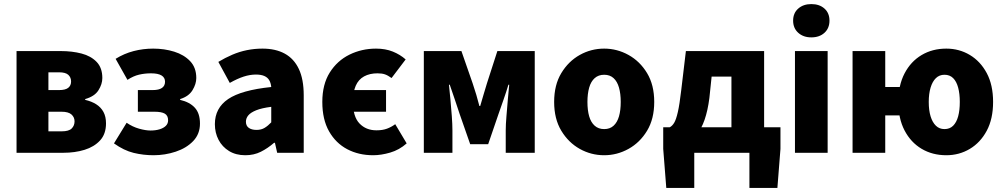

<svg xmlns="http://www.w3.org/2000/svg" viewBox="-20 -748 4916 940"><path d="M61 0V-498H277Q333 -498 379 -486Q425 -474 453 -445Q481 -416 481 -366Q481 -336 462 -306Q443 -276 397 -263V-259Q428 -252 451 -237.5Q474 -223 486.5 -200Q499 -177 499 -144Q499 -92 470 -60.5Q441 -29 394 -14.5Q347 0 290 0ZM217 -307H269Q300 -307 314 -318Q328 -329 328 -349Q328 -369 314.5 -381.5Q301 -394 269 -394H217ZM217 -105H282Q317 -105 331 -119Q345 -133 345 -154Q345 -174 330 -187.5Q315 -201 281 -201H217Z M732 12Q682 12 634.5 0.5Q587 -11 538 -46L600 -147Q629 -127 661 -118Q693 -109 717 -109Q742 -109 761.5 -115Q781 -121 792 -132Q803 -143 803 -159Q803 -182 787 -191.5Q771 -201 736 -201H655V-307H727Q758 -307 773 -317.5Q788 -328 788 -348Q788 -368 771 -378.5Q754 -389 719 -389Q689 -389 661 -382.5Q633 -376 604 -357L546 -460Q588 -486 634.5 -498Q681 -510 730 -510Q785 -510 833 -495Q881 -480 911 -448.5Q941 -417 941 -366Q941 -337 922.5 -306.5Q904 -276 862 -263V-259Q909 -248 934 -220.5Q959 -193 959 -143Q959 -92 926 -57.5Q893 -23 840.5 -5.5Q788 12 732 12Z M1181 12Q1135 12 1101.5 -8.5Q1068 -29 1050 -63.5Q1032 -98 1032 -140Q1032 -219 1097 -263Q1162 -307 1308 -322Q1306 -342 1298 -355.5Q1290 -369 1274 -376Q1258 -383 1233 -383Q1204 -383 1173 -373Q1142 -363 1105 -342L1049 -445Q1082 -465 1117 -480Q1152 -495 1189 -502.5Q1226 -510 1265 -510Q1329 -510 1374 -485.5Q1419 -461 1443 -410.5Q1467 -360 1467 -281V0H1337L1326 -49H1322Q1291 -22 1257 -5Q1223 12 1181 12ZM1236 -112Q1259 -112 1275.5 -122Q1292 -132 1308 -149V-225Q1261 -219 1234 -208Q1207 -197 1195.5 -183Q1184 -169 1184 -152Q1184 -132 1198 -122Q1212 -112 1236 -112Z M1807 12Q1736 12 1680 -17.5Q1624 -47 1591 -105Q1558 -163 1558 -249Q1558 -335 1594.5 -393Q1631 -451 1691 -480.5Q1751 -510 1821 -510Q1867 -510 1903 -495.5Q1939 -481 1966 -457L1897 -366Q1879 -379 1864.5 -384Q1850 -389 1828 -389Q1790 -389 1762.5 -374Q1735 -359 1721.5 -328Q1708 -297 1708 -249Q1708 -177 1740 -143.5Q1772 -110 1823 -110Q1853 -110 1874.5 -118Q1896 -126 1915 -140L1971 -46Q1935 -14 1890.5 -1Q1846 12 1807 12ZM1651 -201V-307H1870V-201Z M2055 0V-498H2239L2294 -340Q2304 -310 2312 -283.5Q2320 -257 2327 -229H2331Q2339 -257 2347 -283.5Q2355 -310 2364 -340L2415 -498H2598V0H2456V-110Q2456 -138 2459.5 -179.5Q2463 -221 2466.5 -263Q2470 -305 2473 -333H2469Q2459 -299 2445 -259.5Q2431 -220 2420 -188L2370 -42H2282L2231 -188Q2221 -220 2207 -260Q2193 -300 2182 -333H2178Q2181 -305 2185 -263Q2189 -221 2192 -179.5Q2195 -138 2195 -110V0Z M2938 12Q2874 12 2818.5 -19Q2763 -50 2728 -108Q2693 -166 2693 -249Q2693 -332 2728 -390Q2763 -448 2818.5 -479Q2874 -510 2938 -510Q3001 -510 3057 -479Q3113 -448 3148 -390Q3183 -332 3183 -249Q3183 -166 3148 -108Q3113 -50 3057 -19Q3001 12 2938 12ZM2938 -116Q2966 -116 2984 -132.5Q3002 -149 3010.5 -178.5Q3019 -208 3019 -249Q3019 -289 3010.5 -319Q3002 -349 2984 -365.5Q2966 -382 2938 -382Q2910 -382 2891.5 -365.5Q2873 -349 2864.5 -319Q2856 -289 2856 -249Q2856 -208 2864.5 -178.5Q2873 -149 2891.5 -132.5Q2910 -116 2938 -116Z M3379 0V172H3242L3227 -19V-125H3801V-19L3786 172H3649V0ZM3561 -46V-373H3464L3453 -268Q3445 -206 3429.5 -161.5Q3414 -117 3390.5 -88.5Q3367 -60 3336.5 -46Q3306 -32 3269 -32L3259 -125Q3271 -131 3280.5 -146.5Q3290 -162 3298.5 -199Q3307 -236 3315 -305L3338 -498H3721V-46Z M3872 0V-498H4032V0ZM3952 -565Q3913 -565 3888 -587.5Q3863 -610 3863 -647Q3863 -684 3888 -706Q3913 -728 3952 -728Q3992 -728 4016.5 -706Q4041 -684 4041 -647Q4041 -610 4016.5 -587.5Q3992 -565 3952 -565Z M4154 0V-498H4314V-322H4408V-183H4314V0ZM4613 12Q4545 12 4492 -19.5Q4439 -51 4408.5 -109.5Q4378 -168 4378 -249Q4378 -330 4408.5 -388.5Q4439 -447 4492 -478.5Q4545 -510 4613 -510Q4676 -510 4728 -479Q4780 -448 4811 -390Q4842 -332 4842 -249Q4842 -166 4811 -108Q4780 -50 4728 -19Q4676 12 4613 12ZM4604 -116Q4630 -116 4646.5 -132.5Q4663 -149 4671 -178.5Q4679 -208 4679 -249Q4679 -289 4671 -319Q4663 -349 4646.5 -365.5Q4630 -382 4604 -382Q4579 -382 4562 -365.5Q4545 -349 4536 -319Q4527 -289 4527 -249Q4527 -208 4536 -178.5Q4545 -149 4562 -132.5Q4579 -116 4604 -116Z"/></svg>

Font: Source Sans 3 ExtraBold
Style: Regular
Weight: 800
Designer: Paul D. Hunt
Foundry: Adobe
Version: Version 3.052;hotconv 1.1.0;makeotfexe 2.6.0